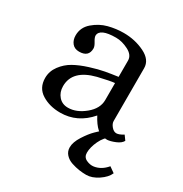

<svg xmlns="http://www.w3.org/2000/svg" viewBox="-163 -602 894 940"><g transform="rotate(30 284.0 -132.0)"><path d="M44 -96Q44 -134 67.5 -165.5Q91 -197 124 -215.5Q157 -234 203 -248.5Q249 -263 282.5 -269Q316 -275 353 -280V-372Q353 -403 317 -421.5Q281 -440 247 -440Q156 -440 154 -399Q154 -388 165.5 -369.5Q177 -351 177 -339Q177 -290 123 -290Q97 -290 83 -307.5Q69 -325 69 -351Q69 -396 104.5 -426.5Q140 -457 182.5 -468Q225 -479 268 -479Q332 -479 386 -452.5Q440 -426 440 -379V-81Q440 -66 453 -50.5Q466 -35 481 -35Q496 -35 520 -50L538 -25Q529 -8 502.5 3Q476 14 458 15Q422 15 400 -4.5Q378 -24 357 -64Q289 15 192 15Q132 15 88 -12.5Q44 -40 44 -96ZM140 -105Q140 -71 160 -48Q180 -25 213 -25Q261 -25 307 -63Q353 -101 353 -149V-245Q328 -243 261 -227Q140 -196 140 -105ZM409 -5H469Q439 14 421.5 51Q404 88 404 119Q404 144 425.5 154Q447 164 467 161Q507 155 537 119L568 141Q556 169 521.5 192Q487 215 455 215Q435 215 414.5 212Q394 209 371 201.5Q348 194 333 177.5Q318 161 318 138Q318 109 341 73Q364 37 385.5 16Q407 -5 409 -5Z"/></g></svg>

Font: Academico
Style: Regular
Weight: 400
Foundry: Steinberg Media Technologies GmbH
Version: Version 0.902